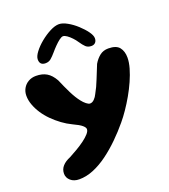

<svg xmlns="http://www.w3.org/2000/svg" viewBox="-156 -782 970 1100"><g transform="rotate(-20 329.5 -232.0)"><path d="M138 206Q105.5 206 85.5 188.5Q65.5 171 65.5 146Q65.5 119.5 82.8 100.2Q100 81 131 68.5Q154.5 56 180 41Q205.5 26 227.5 9.8Q249.5 -6.5 263 -21.8Q276.5 -37 276.5 -49.5Q276.5 -60 261.2 -73Q246 -86 208 -103.5Q177.5 -118 149.2 -138.8Q121 -159.5 96.5 -184Q72 -208.5 54 -236Q36 -263.5 25.8 -291.8Q15.5 -320 15.5 -347.5Q15.5 -372 27 -392.2Q38.5 -412.5 59 -424.2Q79.5 -436 105.5 -436Q144 -436 170.5 -420.2Q197 -404.5 217.5 -368Q237 -322 256.5 -282.8Q276 -243.5 297 -217Q308.5 -202 321.8 -191.5Q335 -181 344 -181Q358 -181 370.2 -193.5Q382.5 -206 389.5 -221.5Q409 -255.5 425.8 -298.8Q442.5 -342 459 -381Q474.5 -407.5 496.2 -424.8Q518 -442 548.5 -442Q597 -442 616 -418Q635 -394 635 -355.5Q635 -327 625 -292Q615 -257 598.2 -219.2Q581.5 -181.5 560.5 -144.8Q539.5 -108 517.2 -75.5Q495 -43 474 -18Q438.5 25 397.5 65.2Q356.5 105.5 313 137.5Q269.5 169.5 225.2 187.8Q181 206 138 206ZM183.5 -485Q148 -485 148 -520.5Q148 -539 167 -564.2Q186 -589.5 215.2 -613.5Q244.5 -637.5 275.5 -653.5Q306.5 -669.5 330.5 -669.5Q352 -669.5 380.8 -653.5Q409.5 -637.5 436 -613.2Q462.5 -589 480 -564.8Q497.5 -540.5 497.5 -523.5Q497.5 -507 488.5 -497.5Q479.5 -488 464 -488Q443 -488 430 -500.2Q417 -512.5 402 -535Q393 -549 379.5 -563.2Q366 -577.5 352.5 -587Q339 -596.5 329 -596.5Q320 -596.5 305.8 -585.8Q291.5 -575 276 -559.2Q260.5 -543.5 248 -528.5Q230.5 -508 216.8 -496.5Q203 -485 183.5 -485Z"/></g></svg>

Font: Gluten SemiBold
Style: Regular
Weight: 600
Designer: Tyler Finck
Foundry: Etcetera Type Company
Version: Version 1.300